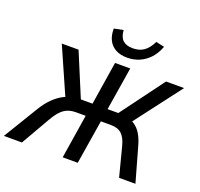

<svg xmlns="http://www.w3.org/2000/svg" viewBox="-178 -1100 1320 1270"><g transform="rotate(20 482.0 -464.5)"><path d="M-24 0 126 -247Q154 -292 186 -323.5Q218 -355 253 -373.5Q288 -392 328 -396L277 -365L127 -705H245L379 -384L365 -401H454L502 -705H609L560 -401H653L623 -384L861 -705H988L729 -365L688 -396Q727 -391 755 -371.5Q783 -352 801.5 -321Q820 -290 832 -248L902 0H787L734 -205Q720 -260 693 -285Q666 -310 616 -310H546L496 0H390L439 -310H369Q322 -310 288.5 -287Q255 -264 221 -205L103 0ZM564 -765Q517 -765 484 -782.5Q451 -800 433.5 -833Q416 -866 416 -916L481 -929Q484 -880 508.5 -858Q533 -836 577 -836Q624 -836 655.5 -858Q687 -880 711 -929L770 -916Q751 -865 720 -832Q689 -799 649.5 -782Q610 -765 564 -765Z"/></g></svg>

Font: Nunito Sans 7pt SemiCondensed SemiBold
Style: Italic
Weight: 600
Width: 4
Italic angle: -9°
Designer: Vernon Adams
Foundry: Vernon Adams
Version: Version 3.101;gftools[0.9.27]